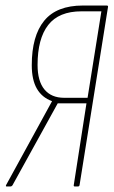

<svg xmlns="http://www.w3.org/2000/svg" viewBox="-20 -675 411 695"><path d="M5 0Q2 0 1.5 -1Q1 -2 2 -5L116 -213Q129 -236 142 -260.5Q155 -285 168 -308V-309Q132 -322 113.5 -354Q95 -386 95 -439Q95 -545 140 -600Q185 -655 280 -655H366Q372 -655 371 -650L268 -5Q267 0 262 0H251Q246 0 247 -5L293 -301H189L25 -4Q22 0 18 0ZM212 -321H297L347 -634H275Q193 -634 154.5 -584.5Q116 -535 116 -440Q116 -381 141 -351Q166 -321 212 -321Z"/></svg>

Font: Sofia Sans Extra Condensed Thin
Style: Italic
Weight: 250
Italic angle: -9°
Version: Version 4.100